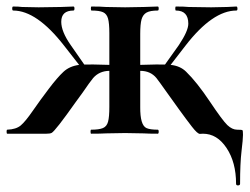

<svg xmlns="http://www.w3.org/2000/svg" viewBox="-21 -406 758 583"><path d="M708 151.9Q708 156.7 701.9 157Q695.8 157.2 695.8 151.9Q695.8 86.9 667 43.5Q638.2 0 595.2 0Q593.3 0 586.2 0.5Q579.1 1 562 -21Q544.9 -43 522.5 -74Q500 -105 481.9 -130.6Q463.9 -156.2 454.1 -168.9Q436 -190.9 404.8 -190.9V-81.1Q404.3 -25.9 423.8 -17.1Q434.6 -12.2 458 -12.2Q460.9 -12.2 460.9 -6.1Q460.9 0 458 0Q430.2 0 415 -1L358.9 -2L300.8 -1Q284.7 0 255.9 0Q253.9 0 253.9 -6.1Q253.9 -12.2 255.9 -12.2Q279.8 -12.2 291.5 -17.1Q303.2 -22 307.1 -36.4Q311 -50.8 311 -81.1V-190.9Q280.3 -190.4 261.7 -168.9Q252 -157.2 230 -125L209 -96.2Q146.5 -7.8 135.7 -2.4Q130.9 0 120.1 0H1Q-1 0 -1 -6.1Q-1 -12.2 1 -12.2Q27.8 -13.2 42 -25.1Q56.2 -37.1 78.6 -69.6Q101.1 -102.1 127 -136.2Q152.8 -170.4 171.4 -187.7Q189.9 -205.1 219.2 -209L173.8 -267.1Q90.8 -374 19 -374Q16.1 -374 16.1 -380.1Q16.1 -386.2 19 -386.2Q36.1 -386.2 45.9 -384.8L96.2 -383.8L164.1 -384.8Q177.2 -385.7 202.1 -386.2Q205.1 -386.2 205.1 -380.1Q205.1 -374 202.1 -374Q165 -374 165 -339.8Q165 -310.1 193.8 -269L234.9 -210Q251 -210.9 311 -209V-305.2Q311 -335 307.1 -349.4Q303.2 -363.8 292 -368.9Q280.8 -374 256.8 -374Q254.9 -374 254.9 -380.1Q254.9 -386.2 256.8 -386.2Q284.7 -386.2 300.8 -384.8L358.9 -383.8L416 -384.8Q432.1 -385.7 458 -386.2Q460.9 -386.2 460.9 -380.1Q460.9 -374 458 -374Q435.1 -374 424.1 -367.9Q413.1 -361.8 408.9 -347.4Q404.8 -333 404.8 -303.2V-209Q463.9 -210.9 480 -210L522 -269Q550.8 -312 550.8 -334Q550.8 -374 513.2 -374Q511.2 -374 511.2 -380.1Q511.2 -386.2 513.2 -386.2Q539.1 -386.2 551.8 -384.8L620.1 -383.8L668.9 -384.8Q678.7 -385.7 696.8 -386.2Q699.7 -386.2 700 -380.1Q700.2 -374 696.8 -374Q624.5 -374 542 -267.1L497.1 -209Q525.9 -206.1 543.9 -188.5Q576.7 -156.7 615.7 -98.4Q654.8 -40 669.4 -26.1Q684.1 -12.2 699 -12.2Q713.9 -12.2 715.3 -10.5Q716.8 -8.8 716.8 3.7Q716.8 16.1 712.4 53Q708 89.8 708 151.9Z"/></svg>

Font: Cormorant-Bold
Style: Bold
Weight: 700
Designer: Christian Thalmann (Catharsis Fonts)
Version: Version 3.000